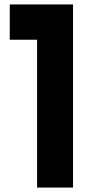

<svg xmlns="http://www.w3.org/2000/svg" viewBox="-20 -845 457 865"><path d="M309 0V-825H24V-666H147V0Z"/></svg>

Font: Spartan
Style: Bold
Weight: 700
Designer: Matt Bailey, Mirko Velimirovic
Foundry: Matt Bailey
Version: Version 1.003